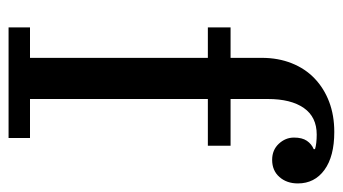

<svg xmlns="http://www.w3.org/2000/svg" viewBox="-196 -604 800 448"><g transform="rotate(90 204.0 -380.0)"><path d="M44 -50H115V-465H44V-518H115V-591Q115 -629 127.5 -660.5Q140 -692 163 -714Q186 -736 217.5 -748Q249 -760 288 -760Q345 -760 376.5 -737Q408 -714 408 -675Q408 -649 393 -632Q378 -615 353 -615Q330 -615 315.5 -630.5Q301 -646 301 -666Q301 -685 308.5 -696Q316 -707 328 -712V-715Q322 -717 313 -718Q304 -719 294 -719Q253 -719 232 -689Q211 -659 211 -605V-518H320V-465H211V-50H302V0H44Z"/></g></svg>

Font: IBM Plex Serif Text
Style: Regular
Weight: 450
Designer: Mike Abbink, Paul van der Laan, Pieter van Rosmalen
Foundry: Bold Monday
Version: Version 3.001